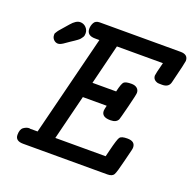

<svg xmlns="http://www.w3.org/2000/svg" viewBox="-115 -757 883 875"><g transform="rotate(20 326.5 -319.5)"><path d="M46.9 -29.8Q46.9 -56.6 60.5 -66.4Q74.2 -76.2 87.9 -76.2L91.8 -75.2H127.9L250 -563H229Q189 -563 189 -596.2Q189 -611.3 196.5 -625.2Q204.1 -639.2 224.1 -639.2H616.2Q653.3 -639.2 652.8 -607.9Q652.8 -601.1 627 -497.1Q621.1 -469.2 588.9 -469.2H586.9Q568.8 -469.2 565.9 -470.2Q543 -477.1 543 -498Q543 -504.9 558.1 -563H335L287.1 -369.1H401.9Q411.6 -411.1 419.9 -418Q428.7 -425.8 456.1 -425.8Q473.1 -425.8 483.2 -417.5Q493.2 -409.2 493.2 -395Q493.2 -386.2 477.1 -322.5Q460.9 -258.8 459 -254.9Q450.2 -236.8 422.9 -236.8H420.9Q378.9 -236.8 378.9 -267.1Q378.9 -272.9 383.8 -293H268.1L213.9 -75.2H458Q460.9 -87.4 465.8 -106.9Q480 -165 487.5 -175Q495.1 -185.1 523.9 -185.1Q562 -185.1 562 -154.8Q562 -149.9 560.1 -142.1Q554.2 -120.1 545.9 -85Q531.7 -25.9 524.4 -12.9Q517.1 0 493.2 0H85Q46.9 0 46.9 -29.8ZM47.9 -514.2Q47.9 -516.1 47.9 -518.1Q47.9 -520 48.3 -521.5Q48.8 -522.9 50.3 -524.9Q51.8 -526.9 52.7 -528.8Q53.7 -530.8 56.2 -534.4Q58.6 -538.1 60.8 -540.5Q63 -543 67.4 -548.1Q71.8 -553.2 75.2 -557.1Q78.6 -561 85.2 -568.6Q91.8 -576.2 97.7 -583Q120.6 -609.9 140.6 -609.9Q157.7 -609.9 169.2 -597.9Q180.7 -585.9 180.7 -569.8Q180.7 -564 179.7 -559.1Q178.7 -554.2 174.8 -549.1Q170.9 -543.9 168.5 -540.5Q166 -537.1 158 -531Q149.9 -524.9 145.3 -522Q140.6 -519 128.7 -511Q116.7 -502.9 109.9 -498Q89.8 -482.9 77.9 -482.9Q65.9 -482.9 56.9 -491.9Q47.9 -501 47.9 -514.2ZM47.9 -514.2Q47.9 -516.1 47.9 -518.1Q47.9 -520 48.3 -521.5Q48.8 -522.9 50.3 -524.9Q51.8 -526.9 52.7 -528.8Q53.7 -530.8 56.2 -534.4Q58.6 -538.1 60.8 -540.5Q63 -543 67.4 -548.1Q71.8 -553.2 75.2 -557.1Q78.6 -561 85.2 -568.6Q91.8 -576.2 97.7 -583Q120.6 -609.9 140.6 -609.9Q157.7 -609.9 169.2 -597.9Q180.7 -585.9 180.7 -569.8Q180.7 -564 179.7 -559.1Q178.7 -554.2 174.8 -549.1Q170.9 -543.9 168.5 -540.5Q166 -537.1 158 -531Q149.9 -524.9 145.3 -522Q140.6 -519 128.7 -511Q116.7 -502.9 109.9 -498Q89.8 -482.9 77.9 -482.9Q65.9 -482.9 56.9 -491.9Q47.9 -501 47.9 -514.2Z"/></g></svg>

Font: CMU Typewriter Text
Style: BoldItalic
Weight: 700
Italic angle: -14.04°
Version: Version 0.7.0